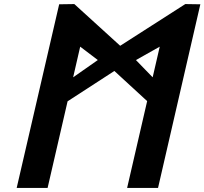

<svg xmlns="http://www.w3.org/2000/svg" viewBox="-20 -924 1005 944"><path d="M965 -902.9 891 -904 570.9 -698.9 345.4 -904 270.9 -902.9 62 0H214L312.3 -425.9L542.3 -575.1L703.5 -426.9L605 0H757ZM648.4 -628.7 765.4 -694.6 730.6 -543.9ZM339.6 -543.9 374.3 -694.6 460.9 -628.8Z"/></svg>

Font: Stormning
Style: BoldObl
Weight: 400
Designer: Robert Jablonski, Mew Too
Foundry: Cannot Into Space Fonts
Version: Version 0.90